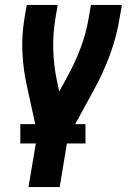

<svg xmlns="http://www.w3.org/2000/svg" viewBox="-20 -540 540 775"><path d="M95 215 131 1 89 -191Q74 -257 70.5 -327Q67 -397 79 -468L88 -520H213L204 -468Q193 -403 195 -338.5Q197 -274 210 -213L219 -171L250 -227Q282 -285 305 -345.5Q328 -406 338 -468L347 -520H472L463 -468Q451 -393 424 -319.5Q397 -246 359 -177L254 15L221 215ZM325 39H62V-39H325Z"/></svg>

Font: Iosevka Term Curly XBd Obl
Style: Regular
Weight: 800
Italic angle: -9°
Designer: Belleve Invis
Foundry: Belleve Invis
Version: Version 32.3.0